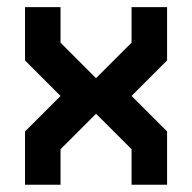

<svg xmlns="http://www.w3.org/2000/svg" viewBox="-20 -508 528 528"><path d="M48.8 -488.3H146.5V-390.6L244.1 -293L341.8 -390.6V-488.3H439.5V-341.8L341.8 -244.1L439.5 -146.5V0H341.8V-97.7L244.1 -195.3L146.5 -97.7V0H48.8V-146.5L146.5 -244.1L48.8 -341.8Z"/></svg>

Font: BabelStone Runic Beorhtric
Style: Regular
Weight: 400
Designer: Andrew West
Foundry: BabelStone
Version: Version 7.004;November 9, 2023